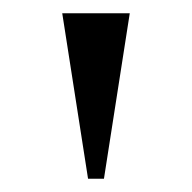

<svg xmlns="http://www.w3.org/2000/svg" viewBox="-20 -760 290 290"><path d="M113 -490 74 -740H176L137 -490Z"/></svg>

Font: Spectral
Style: Bold
Weight: 700
Designer: Jean-Baptiste Levee
Foundry: Production Type
Version: Version 2.001